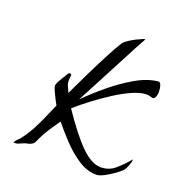

<svg xmlns="http://www.w3.org/2000/svg" viewBox="-104 -613 680 721"><g transform="rotate(20 236.0 -252.5)"><path d="M357 18Q319 18 282.5 -6.5Q246 -31 215.5 -64Q185 -97 163 -124Q149 -104 134.5 -82Q120 -60 109 -37Q105 -29 102 -21.5Q99 -14 90 -9Q83 -5 74 -3.5Q65 -2 57 2Q50 5 43 8Q36 11 28 11Q24 11 24 10L25 8Q29 0 35.5 -5.5Q42 -11 47 -18Q66 -43 80.5 -71Q95 -99 107 -127L128 -175Q125 -180 117.5 -194.5Q110 -209 103.5 -223.5Q97 -238 97 -243Q97 -249 103 -260.5Q109 -272 116.5 -283.5Q124 -295 127 -301Q130 -306 134 -306Q141 -306 141 -300Q141 -296 140 -290.5Q139 -285 139 -280Q139 -268 144 -257Q149 -246 154 -235Q173 -276 196.5 -324Q220 -372 242 -414Q264 -456 278 -478Q282 -484 295 -493Q308 -502 323 -509.5Q338 -517 348 -521Q358 -525 356 -521Q350 -511 333.5 -480Q317 -449 294.5 -405.5Q272 -362 247 -315Q222 -268 200 -226Q236 -262 279.5 -298Q323 -334 369 -360.5Q415 -387 457 -391Q464 -392 468 -380.5Q472 -369 472 -355Q472 -342 467 -332Q462 -322 450 -327Q443 -330 432 -330Q409 -330 377 -316Q345 -302 310 -279.5Q275 -257 242 -232Q209 -207 183 -184Q241 -98 283.5 -56Q326 -14 363 -14Q396 -14 420.5 -35.5Q445 -57 464 -80Q464 -82 466 -82Q467 -82 467 -81Q467 -80 467 -80Q467 -72 461 -57Q455 -42 450 -36Q443 -28 425 -15Q407 -2 388 8Q369 18 357 18Z"/></g></svg>

Font: My Soul
Style: Regular
Weight: 400
Designer: Robert E. Leuschke
Foundry: Robert E. Leuschke
Version: Version 1.010; ttfautohint (v1.8.4.7-5d5b)